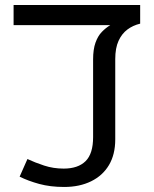

<svg xmlns="http://www.w3.org/2000/svg" viewBox="-20 -735 612 763"><path d="M235 8Q180 8 136 -4Q92 -16 58 -33L89 -103Q119 -89 155.5 -77Q192 -65 233 -65Q290 -65 320 -94.5Q350 -124 350 -190V-499Q350 -539 359.5 -565.5Q369 -592 384.5 -608Q400 -624 418 -635H34V-715H537V-641Q508 -634 486 -617.5Q464 -601 451 -572.5Q438 -544 438 -500V-181Q438 -121 413 -79Q388 -37 342 -14.5Q296 8 235 8Z"/></svg>

Font: ugurmukhi25
Style: Book
Weight: 400
Designer: Jelle Bosma - Monotype Design Team
Foundry: Monotype Imaging Inc.
Version: Version 2.003